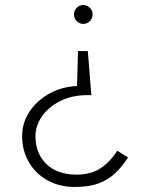

<svg xmlns="http://www.w3.org/2000/svg" viewBox="-20 -733 591 763"><path d="M348 -676Q348 -660 337 -649Q326 -638 311 -638Q296 -638 285 -649Q274 -660 274 -676Q274 -691 285 -702Q296 -713 311 -713Q326 -713 337 -702Q348 -691 348 -676ZM121 -192Q121 -123 164.5 -81Q208 -39 284 -39Q342 -39 380.5 -65Q419 -91 446 -134L489 -107Q466 -72 438.5 -45.5Q411 -19 372.5 -4.5Q334 10 278 10Q216 10 168.5 -16.5Q121 -43 94.5 -89Q68 -135 68 -192Q68 -246 98 -290.5Q128 -335 178 -362Q228 -389 286 -391L290 -530H329L343 -355H328Q266 -355 219.5 -331.5Q173 -308 147 -271Q121 -234 121 -192Z"/></svg>

Font: Jost* Light
Style: Regular
Weight: 300
Version: Version 3.7